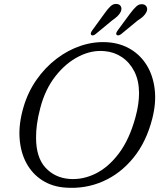

<svg xmlns="http://www.w3.org/2000/svg" viewBox="-20 -925 809 961"><path d="M518.5 -713.5Q583 -709 633.2 -679Q683.5 -649 714.8 -598Q746 -547 754.2 -479.2Q762.5 -411.5 742.5 -332.5Q713 -215.5 648 -135.5Q583 -55.5 494.8 -17Q406.5 21.5 307 14Q242 9.5 192 -22.2Q142 -54 112.5 -108Q83 -162 78 -233.8Q73 -305.5 98 -390Q120 -464.5 162.8 -525.8Q205.5 -587 262.8 -630.8Q320 -674.5 385.5 -696.2Q451 -718 518.5 -713.5ZM326 -29.5Q392 -24 456.8 -55.2Q521.5 -86.5 574.5 -156.5Q627.5 -226.5 658 -338Q667.5 -372.5 671.8 -403Q676 -433.5 676 -460Q675.5 -522.5 652.2 -567.8Q629 -613 590.2 -639Q551.5 -665 504 -669Q439 -675.5 373.8 -642.2Q308.5 -609 257 -543Q205.5 -477 181.5 -384Q170 -340.5 165 -303.2Q160 -266 160.5 -234Q161 -136.5 207.5 -86Q254 -35.5 326 -29.5ZM503 -857.5Q519 -880.5 533.5 -894Q548 -907.5 566 -905Q580 -903 585.2 -892.5Q590.5 -882 585 -867.5Q579.5 -855 568.2 -844.2Q557 -833.5 541.5 -823L458 -754Q444 -743.5 436.5 -750.5Q433 -754.5 435 -760.5Q437 -766.5 442 -773.5ZM631.5 -857.5Q648.5 -880.5 663 -893.5Q677.5 -906.5 696 -903.5Q709 -901 714.2 -890.2Q719.5 -879.5 713 -865Q707 -852.5 695.8 -842.2Q684.5 -832 668.5 -822L585.5 -753.5Q570.5 -743.5 563.5 -751Q560 -755 562.5 -761Q565 -767 569.5 -773.5Z"/></svg>

Font: Fraunces 9pt SuperSoft Light
Style: Italic
Weight: 300
Italic angle: -16°
Version: Version 1.000;[b76b70a41]